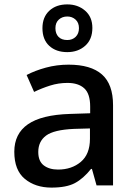

<svg xmlns="http://www.w3.org/2000/svg" viewBox="-20 -843 614 873"><path d="M292 -549Q393 -549 443.5 -504.5Q494 -460 494 -365V0H419L398 -75H394Q359 -31 320.5 -10.5Q282 10 214 10Q141 10 93 -29.5Q45 -69 45 -153Q45 -235 107 -278Q169 -321 298 -325L390 -328V-358Q390 -417 363 -441.5Q336 -466 287 -466Q246 -466 208 -454Q170 -442 135 -425L101 -502Q139 -522 188.5 -535.5Q238 -549 292 -549ZM317 -257Q225 -253 189.5 -226.5Q154 -200 154 -152Q154 -110 179 -91Q204 -72 244 -72Q306 -72 347.5 -107Q389 -142 389 -212V-259ZM286 -606Q235 -606 204 -634.5Q173 -663 173 -715Q173 -765 204 -794Q235 -823 286 -823Q334 -823 367 -794.5Q400 -766 400 -716Q400 -664 367.5 -635Q335 -606 286 -606ZM286 -661Q309 -661 324 -675.5Q339 -690 339 -715Q339 -740 323.5 -754Q308 -768 286 -768Q263 -768 247.5 -754Q232 -740 232 -715Q232 -690 246 -675.5Q260 -661 286 -661Z"/></svg>

Font: Noto Sans Sinhala UI Medium
Style: Regular
Weight: 500
Designer: Jelle Bosma - Monotype Design Team
Foundry: Monotype Imaging Inc.
Version: Version 2.006; ttfautohint (v1.8.4.7-5d5b)